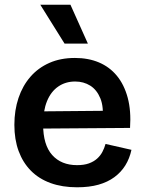

<svg xmlns="http://www.w3.org/2000/svg" viewBox="-20 -782 616 815"><path d="M307 13Q244 13 194.5 -5Q145 -23 111 -57.5Q77 -92 59 -141Q41 -190 41 -252Q41 -314 58.5 -366Q76 -418 109 -456Q142 -494 189.5 -515Q237 -536 298 -536Q355 -536 400 -517Q445 -498 476 -460.5Q507 -423 522 -367.5Q537 -312 532 -239L123 -236V-309L459 -312L415 -271Q421 -328 406 -364.5Q391 -401 363 -418.5Q335 -436 299 -436Q258 -436 227 -414.5Q196 -393 179.5 -352.5Q163 -312 163 -254Q163 -167 201.5 -124Q240 -81 307 -81Q337 -81 357.5 -88.5Q378 -96 392 -108.5Q406 -121 414.5 -137Q423 -153 428 -171L538 -146Q530 -109 512 -80Q494 -51 465.5 -30Q437 -9 398 2Q359 13 307 13ZM254 -597 151 -762H279L353 -597Z"/></svg>

Font: Bricolage Grotesque 96pt ExtraBold SemiBold
Style: Regular
Weight: 600
Version: Version 1.001;gftools[0.9.33.dev8+g029e19f]